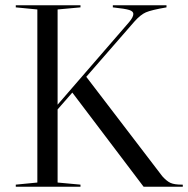

<svg xmlns="http://www.w3.org/2000/svg" viewBox="-20 -710 715 730"><path d="M675 -8V0H526L255 -358L199 -294V-16L286 -8V0H40V-8L122 -16V-674L40 -682V-690H286V-682L199 -674V-312L471 -626Q487 -645 487 -657Q487 -667 471.5 -672Q456 -677 409 -682V-690H613V-682Q555 -672 534.5 -663Q514 -654 491 -628L308 -418L597 -40Q614 -21 628.5 -14.5Q643 -8 671 -8Z"/></svg>

Font: Libre Caslon Display
Style: Regular
Weight: 400
Designer: Pablo Impallari, Rodrigo Fuenzalida
Foundry: Pablo Impallari, Rodrigo Fuenzalida
Version: Version 1.100; ttfautohint (v1.6) -l 8 -r 50 -G 200 -x 14 -D